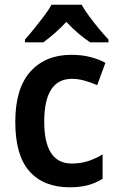

<svg xmlns="http://www.w3.org/2000/svg" viewBox="-20 -786 497 816"><path d="M276 10Q166 10 105.5 -57.5Q45 -125 45 -268Q45 -410 109 -481.5Q173 -553 283 -553Q328 -553 364.5 -543.5Q401 -534 428 -519L393 -424Q366 -436 338.5 -443.5Q311 -451 286 -451Q168 -451 168 -269Q168 -91 285 -91Q323 -91 355 -101.5Q387 -112 416 -130V-26Q387 -8 353.5 1Q320 10 276 10ZM327 -766Q339 -744 359 -717Q379 -690 400.5 -664Q422 -638 441 -618V-606H363Q339 -622 313 -644Q287 -666 262 -693Q237 -666 211.5 -644Q186 -622 164 -606H86V-618Q104 -638 125.5 -664.5Q147 -691 167 -717.5Q187 -744 199 -766Z"/></svg>

Font: Noto Sans SemiCondensed SemiBold
Style: Regular
Weight: 600
Width: 4
Designer: Monotype Design Team
Foundry: Monotype Imaging Inc.
Version: Version 2.013; ttfautohint (v1.8.4.7-5d5b)